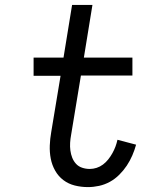

<svg xmlns="http://www.w3.org/2000/svg" viewBox="-20 -755 640 783"><path d="M339 8Q311 8 285 1.5Q259 -5 238.5 -20.5Q218 -36 205 -59Q192 -82 187 -108Q182 -134 183 -161.5Q184 -189 189 -217L227 -446H117V-520H239L274 -735H357L322 -520H520V-447H310L270 -205Q267 -189 266 -173Q265 -157 267 -141.5Q269 -126 274.5 -112Q280 -98 290 -87Q300 -76 315 -71Q330 -66 346 -66Q360 -66 374 -70.5Q388 -75 400 -84Q412 -93 421.5 -105Q431 -117 438.5 -130.5Q446 -144 451 -157.5Q456 -171 459 -185L535 -165Q529 -143 519.5 -121Q510 -99 497 -79.5Q484 -60 466.5 -42.5Q449 -25 428 -13.5Q407 -2 384 3Q361 8 339 8Z"/></svg>

Font: Iosevka Extended
Style: Italic
Weight: 400
Width: 7
Italic angle: -9°
Monospace: yes
Designer: Belleve Invis
Foundry: Belleve Invis
Version: Version 32.5.0; ttfautohint (v1.8.4)